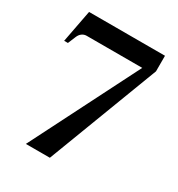

<svg xmlns="http://www.w3.org/2000/svg" viewBox="-162 -781 823 887"><g transform="rotate(30 249.0 -337.0)"><path d="M397 -573H100Q87 -573 76 -565Q65 -557 59 -542L42 -501H22L55 -674H460V-591L235 0H107Z"/></g></svg>

Font: Ibarra Real Nova SemiBold
Style: Regular
Weight: 600
Designer: Jose Maria Ribagorda & Octavio Pardo
Foundry: Jose Maria Ribagorda
Version: Version 1.014